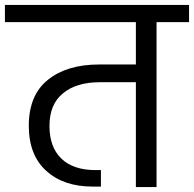

<svg xmlns="http://www.w3.org/2000/svg" viewBox="-47 -760 788 780"><path d="M721 -740C721 -740 -27 -740 -27 -740C-27 -740 -27 -670 -27 -670C-27 -670 505 -670 505 -670C505 -670 505 -498 505 -498C505 -498 355 -498 355 -498C355 -498 355 -498 355 -498C268 -498 199 -477 148 -436C96 -395 70 -332 70 -249C70 -249 70 -249 70 -249C70 -169 94 -108 141 -66C188 -23 251 -2 330 -2C330 -2 363 -2 363 -2C363 -2 363 -69 363 -69C363 -69 341 -69 341 -69C341 -69 341 -69 341 -69C280 -69 234 -85 202 -116C170 -147 154 -191 154 -248C154 -248 154 -248 154 -248C154 -307 172 -351 209 -381C245 -411 295 -426 359 -426C359 -426 505 -426 505 -426C505 -426 505 0 505 0C505 0 589 0 589 0C589 0 589 -670 589 -670C589 -670 721 -670 721 -670C721 -670 721 -740 721 -740Z"/></svg>

Font: Girnar Poppins
Style: Regular
Weight: 500
Designer: Ninad Kale (Devanagari), Jonny Pinhorn (Latin)
Foundry: Indian Type Foundry
Version: ""